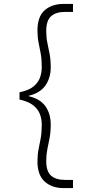

<svg xmlns="http://www.w3.org/2000/svg" viewBox="-20 -831 437 984"><path d="M306 133Q246 133 209 99.5Q172 66 172 -3Q172 -38 177.5 -65Q183 -92 188.5 -122Q194 -152 194 -193Q194 -220 185 -245Q176 -270 152 -290Q128 -310 80 -321V-358Q128 -368 152 -388Q176 -408 185 -433.5Q194 -459 194 -486Q194 -528 188.5 -557Q183 -586 177.5 -613.5Q172 -641 172 -675Q172 -746 209 -778.5Q246 -811 307 -811H354V-770H313Q267 -770 242 -748Q217 -726 217 -672Q217 -639 222.5 -612.5Q228 -586 234 -556Q240 -526 240 -485Q240 -433 213.5 -394Q187 -355 127 -340V-338Q187 -324 213.5 -285.5Q240 -247 240 -193Q240 -153 234 -123Q228 -93 222.5 -65.5Q217 -38 217 -6Q217 48 242 69.5Q267 91 313 91H354V133Z"/></svg>

Font: DM Sans 18pt ExtraLight
Style: Regular
Weight: 250
Designer: Colophon Foundry, Jonny Pinhorn
Foundry: Colophon Foundry
Version: Version 4.004;gftools[0.9.30]